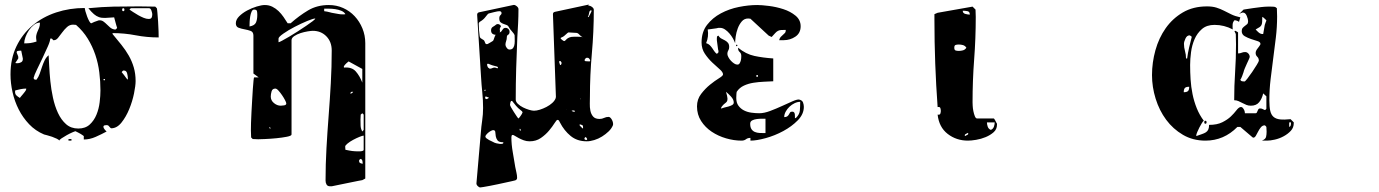

<svg xmlns="http://www.w3.org/2000/svg" viewBox="-20 -589 6040 841"><path d="M667 -553Q668 -551 669.5 -533.5Q671 -516 672.5 -494.5Q674 -473 674.5 -452.5Q675 -432 675 -425Q623 -425 574 -434.5Q525 -444 473 -444V-440Q493 -416 511.5 -393Q530 -370 544 -345.5Q558 -321 566 -293.5Q574 -266 574 -234Q574 -214 567 -179.5Q560 -145 546 -111Q532 -77 512 -52Q492 -27 467 -27Q465 -27 460 -33Q455 -39 453 -40L447 -41Q444 -41 438.5 -40Q433 -39 433 -33Q433 -29 438 -22.5Q443 -16 447 -13Q425 -1 399 10.5Q373 22 347 22V7Q347 7 343 4Q339 1 334 -2Q329 -5 323 -8Q317 -11 313 -13Q313 -14 310 -14Q308 -14 296.5 -9Q285 -4 272.5 3Q260 10 249.5 17Q239 24 240 27Q238 23 228.5 18.5Q219 14 208 10Q197 6 186.5 3.5Q176 1 173 0Q135 -16 107.5 -45Q80 -74 62 -109.5Q44 -145 35 -185Q26 -225 26 -263Q26 -332 52 -386Q78 -440 122.5 -477.5Q167 -515 226 -534.5Q285 -554 351 -554Q351 -551 354 -540Q357 -529 361.5 -517Q366 -505 371 -496Q376 -487 380 -487Q381 -487 386.5 -490Q392 -493 393 -493L413 -500H417Q426 -500 433.5 -494.5Q441 -489 448 -482Q455 -475 462.5 -468.5Q470 -462 480 -460H487Q488 -461 490.5 -463.5Q493 -466 493 -467Q493 -468 490 -476.5Q487 -485 487 -487L480 -513Q456 -511 440.5 -510.5Q425 -510 413.5 -514Q402 -518 391.5 -527Q381 -536 367 -553Q427 -559 478 -560Q529 -561 589 -561L660 -560ZM520 -540Q525 -540 525 -546.5Q525 -553 520 -553Q515 -553 515 -546.5Q515 -540 520 -540ZM547 -547Q553 -543 563.5 -536Q574 -529 585.5 -522.5Q597 -516 609 -511Q621 -506 631 -506Q641 -506 644 -511.5Q647 -517 647 -527Q647 -531 643.5 -542Q640 -553 633 -553H553ZM155 -490Q141 -490 128.5 -480Q116 -470 106.5 -456Q97 -442 91.5 -426.5Q86 -411 86 -399Q102 -399 113 -400.5Q124 -402 140 -407Q137 -425 139 -434.5Q141 -444 144.5 -451.5Q148 -459 151.5 -467.5Q155 -476 155 -490ZM140 -240Q149 -252 154 -266.5Q159 -281 164 -296Q169 -311 175.5 -324.5Q182 -338 193 -347Q194 -330 195.5 -299.5Q197 -269 200.5 -233.5Q204 -198 212 -161Q220 -124 234 -94Q248 -64 269.5 -45Q291 -26 323 -26Q354 -26 373 -43.5Q392 -61 402.5 -86.5Q413 -112 416.5 -141Q420 -170 420 -193Q420 -232 415 -272Q410 -312 397.5 -349Q385 -386 364.5 -419.5Q344 -453 313 -480L300 -481Q285 -481 273.5 -470.5Q262 -460 252.5 -447Q243 -434 234.5 -423.5Q226 -413 217 -413H213L212 -414Q210 -416 210 -417L207 -420H200Q200 -409 189.5 -385.5Q179 -362 166.5 -335.5Q154 -309 142 -284.5Q130 -260 127 -247Q129 -241 133 -240ZM80 -333 73 -367H67Q64 -367 58.5 -366Q53 -365 53 -360Q53 -358 56.5 -350Q60 -342 60 -340V-333Q59 -331 53.5 -323Q48 -315 47 -313Q50 -312 57 -312Q64 -312 72 -316Q80 -320 80 -330ZM540 -247Q540 -254 537 -267Q534 -280 523 -280H520Q517 -279 513 -273Q516 -270 523.5 -260Q531 -250 533 -247Q536 -243 540 -240ZM440 -240Q441 -243 437 -243Q433 -243 433 -240Q434 -237 436.5 -237Q439 -237 440 -240ZM95 -201Q83 -201 70.5 -198.5Q58 -196 47 -193Q46 -191 46 -187Q46 -177 51.5 -171.5Q57 -166 67 -160Q68 -162 72 -166.5Q76 -171 80.5 -176.5Q85 -182 88.5 -186.5Q92 -191 93 -193Q94 -194 94.5 -197Q95 -200 95 -201ZM280 27V20H293V27Z M1567 200Q1566 200 1550.5 203Q1535 206 1513.5 210.5Q1492 215 1469.5 219.5Q1447 224 1433 227H1426Q1415 227 1410.5 219.5Q1406 212 1406 202Q1406 131 1410 60Q1414 -11 1419.5 -82Q1425 -153 1429 -224.5Q1433 -296 1433 -368Q1433 -406 1409.5 -430Q1386 -454 1350 -454Q1343 -454 1327.5 -451.5Q1312 -449 1296.5 -444Q1281 -439 1269 -431Q1257 -423 1257 -413V0Q1257 6 1236.5 10Q1216 14 1190.5 16.5Q1165 19 1141 20Q1117 21 1111 21L1087 20L1080 13L1079 -18Q1079 -29 1079.5 -50.5Q1080 -72 1081.5 -97.5Q1083 -123 1084.5 -150.5Q1086 -178 1087.5 -200Q1089 -222 1090.5 -236Q1092 -250 1093 -250H1113L1090 -267V-433Q1090 -449 1078 -453.5Q1066 -458 1051.5 -460.5Q1037 -463 1025 -467.5Q1013 -472 1013 -487Q1013 -503 1027.5 -517.5Q1042 -532 1062.5 -543Q1083 -554 1104.5 -560.5Q1126 -567 1140 -567Q1158 -567 1173 -559.5Q1188 -552 1200 -540.5Q1212 -529 1222 -514.5Q1232 -500 1240 -487H1253Q1290 -520 1329.5 -543.5Q1369 -567 1420 -567Q1454 -567 1483 -554Q1512 -541 1533.5 -518Q1555 -495 1567.5 -464.5Q1580 -434 1580 -400V193ZM1400 -540Q1407 -539 1413 -538Q1418 -537 1423.5 -535.5Q1429 -534 1433 -533Q1453 -530 1461 -528Q1469 -526 1483 -526Q1490 -526 1493 -527Q1487 -537 1474.5 -542Q1462 -547 1448 -549Q1434 -551 1420.5 -551Q1407 -551 1400 -551ZM1073 -473Q1095 -477 1101 -490Q1107 -503 1107 -524Q1107 -534 1105.5 -540.5Q1104 -547 1093 -547Q1086 -547 1082 -538Q1078 -529 1076 -517Q1074 -505 1073.5 -493.5Q1073 -482 1073 -477ZM1200 -404Q1203 -404 1216 -411Q1229 -418 1247 -428.5Q1265 -439 1285 -452Q1305 -465 1322 -476.5Q1339 -488 1350 -496.5Q1361 -505 1361 -508Q1352 -508 1325.5 -497Q1299 -486 1271 -471.5Q1243 -457 1221.5 -442Q1200 -427 1200 -420ZM1567 -287 1507 -320Q1506 -320 1498 -312.5Q1490 -305 1487 -300Q1486 -299 1486 -297Q1486 -294 1487 -293Q1521 -296 1538.5 -276Q1556 -256 1567 -227ZM1234 -136Q1234 -140 1228.5 -150.5Q1223 -161 1215.5 -172Q1208 -183 1200 -192Q1192 -201 1186 -201Q1173 -201 1169.5 -188.5Q1166 -176 1166 -166Q1166 -149 1180 -137.5Q1194 -126 1210 -126Q1215 -126 1224.5 -127.5Q1234 -129 1234 -136ZM1520 -187Q1516 -184 1513 -180H1520Q1523 -181 1527 -187ZM1573 -87 1567 -93 1560 -87 1559 -65Q1559 -53 1559.5 -39Q1560 -25 1567 -13L1573 -20ZM1160 -33V-27H1167ZM1573 5Q1568 5 1554.5 10.5Q1541 16 1527 23.5Q1513 31 1502.5 39.5Q1492 48 1492 53L1493 67Q1511 71 1523 72.5Q1535 74 1551 74Q1551 74 1554.5 74Q1558 74 1562 73.5Q1566 73 1569.5 71.5Q1573 70 1573 67ZM1553 117Q1553 123 1558.5 125.5Q1564 128 1569 128Q1569 124 1567.5 116.5Q1566 109 1560 107Q1556 108 1553 113Z M2463 -110Q2463 -111 2462 -111V-110ZM2525 -156Q2524 -157 2522 -157Q2522 -155 2523 -154ZM2107 -193 2105 -197 2102 -194Q2102 -190 2104 -190ZM2257 -26Q2256 -24 2256 -20.5Q2256 -17 2260 -17L2262 -18Q2261 -20 2260 -22.5Q2259 -25 2257 -25ZM2499 -102 2495 -105Q2493 -105 2488.5 -105Q2484 -105 2484 -103Q2487 -101 2495 -99ZM2436 -304Q2440 -308 2440 -314Q2439 -315 2438 -317.5Q2437 -320 2436 -321L2431 -322L2429 -318L2433 -305ZM2544 12Q2543 12 2541.5 14Q2540 16 2540 18.5Q2540 21 2542 22.5Q2544 24 2549 24Q2554 23 2550.5 17Q2547 11 2544 11ZM2106 -164H2105Q2105 -154 2111 -155Q2117 -156 2122 -161L2107 -167ZM2518 -43 2520 -38Q2526 -33 2531 -27H2534Q2534 -38 2532.5 -39.5Q2531 -41 2522 -44ZM2555 -516Q2555 -514 2558 -514Q2560 -518 2565 -527Q2570 -536 2571 -540Q2571 -544 2570 -544Q2562 -544 2560.5 -532.5Q2559 -521 2555 -516ZM2544 -321Q2549 -321 2552.5 -320.5Q2556 -320 2561 -320Q2566 -320 2565 -324.5Q2564 -329 2560 -333Q2556 -337 2550 -336Q2544 -335 2540 -325ZM2125 -288Q2131 -288 2136 -290.5Q2141 -293 2146 -293Q2150 -293 2153 -291.5Q2156 -290 2160 -290L2161 -292Q2162 -294 2159.5 -296Q2157 -298 2155 -298Q2145 -300 2136 -303Q2127 -306 2118 -310Q2112 -310 2114 -302.5Q2116 -295 2118 -293ZM2169 -459Q2172 -450 2166.5 -444Q2161 -438 2153 -437Q2145 -436 2138 -440.5Q2131 -445 2131 -456Q2131 -467 2139 -471.5Q2147 -476 2154 -482Q2162 -486 2170 -480Q2178 -474 2170 -467ZM2436 -421Q2436 -419 2442.5 -414Q2449 -409 2451 -409Q2454 -409 2456.5 -412Q2459 -415 2463 -418.5Q2467 -422 2474 -425Q2481 -428 2493 -428Q2499 -428 2513 -428Q2527 -428 2532 -426Q2525 -429 2518 -437Q2511 -445 2504 -445Q2496 -445 2487 -446Q2478 -447 2470 -447Q2468 -447 2459 -438.5Q2450 -430 2446 -428Q2444 -427 2439.5 -425Q2435 -423 2435 -421ZM2269 -95Q2269 -99 2266 -102Q2263 -105 2260 -107Q2249 -115 2240 -126Q2231 -137 2223 -147H2221Q2217 -147 2215.5 -140Q2214 -133 2214 -130Q2214 -127 2219 -118Q2224 -109 2230.5 -99Q2237 -89 2243 -80Q2249 -71 2251 -70Q2253 -71 2260.5 -81.5Q2268 -92 2268 -95ZM2183 34Q2165 34 2159 25.5Q2153 17 2151.5 7.5Q2150 -2 2149.5 -10.5Q2149 -19 2140 -19Q2137 -19 2131 -16Q2125 -13 2119.5 -8.5Q2114 -4 2110 1Q2106 6 2106 9Q2106 13 2111 17Q2116 21 2122.5 24.5Q2129 28 2136 31Q2143 34 2146 36Q2147 37 2153.5 38.5Q2160 40 2167 41Q2174 42 2179.5 41Q2185 40 2185 35ZM2233 -436Q2233 -440 2223 -451Q2213 -462 2210 -468Q2206 -477 2199 -479.5Q2192 -482 2185 -484.5Q2178 -487 2172.5 -491.5Q2167 -496 2167 -509Q2167 -518 2172 -522.5Q2177 -527 2177 -531Q2177 -540 2167 -540Q2161 -540 2144.5 -536Q2128 -532 2121 -530Q2117 -529 2107.5 -516Q2098 -503 2084 -495Q2077 -491 2077 -485Q2077 -471 2078 -458Q2079 -445 2081 -431Q2082 -425 2084.5 -422.5Q2087 -420 2091 -418Q2095 -416 2098.5 -413.5Q2102 -411 2104 -404Q2106 -397 2109.5 -396Q2113 -395 2116.5 -396.5Q2120 -398 2124.5 -401Q2129 -404 2133 -406Q2140 -409 2142 -414.5Q2144 -420 2146 -426Q2148 -432 2151.5 -437.5Q2155 -443 2166 -446Q2173 -448 2176 -451.5Q2179 -455 2181 -458.5Q2183 -462 2186 -464.5Q2189 -467 2195 -467Q2202 -467 2207 -462Q2212 -457 2212 -450Q2212 -440 2206 -437Q2200 -434 2200 -426Q2200 -417 2197 -409Q2194 -401 2194 -393Q2194 -387 2199.5 -379.5Q2205 -372 2212 -372Q2223 -372 2228 -379.5Q2233 -387 2234 -397.5Q2235 -408 2234.5 -419Q2234 -430 2234 -437ZM2559 -569 2557 -564Q2564 -565 2572.5 -559Q2581 -553 2581 -546Q2581 -450 2572.5 -355.5Q2564 -261 2564 -165Q2564 -152 2563.5 -135.5Q2563 -119 2566 -104Q2569 -89 2578 -78.5Q2587 -68 2606 -68Q2617 -68 2626 -72.5Q2635 -77 2646 -77Q2650 -77 2654 -73Q2658 -69 2661 -63Q2664 -57 2665 -51Q2666 -45 2665 -41Q2659 -26 2646 -13.5Q2633 -1 2617 9Q2601 19 2583 24.5Q2565 30 2550 30Q2508 30 2479.5 6.5Q2451 -17 2433 -52Q2431 -55 2429 -59.5Q2427 -64 2422 -64Q2418 -64 2409 -49.5Q2400 -35 2385 -17Q2370 1 2349 15.5Q2328 30 2300 30Q2286 30 2274 25.5Q2262 21 2252.5 16Q2243 11 2236 6.5Q2229 2 2226 2Q2222 2 2221 5.5Q2220 9 2220 12Q2220 44 2226 77.5Q2232 111 2237 143Q2239 154 2242 166.5Q2245 179 2245 190Q2245 198 2237 201Q2234 202 2222.5 204.5Q2211 207 2195 210.5Q2179 214 2160.5 218Q2142 222 2126 225Q2110 228 2098 230Q2086 232 2084 232Q2078 232 2072 225.5Q2066 219 2067 213L2086 -6Q2088 -34 2092 -61Q2096 -88 2096 -116Q2096 -151 2092.5 -184.5Q2089 -218 2087 -253L2070 -524Q2070 -533 2078 -535L2228 -567Q2234 -569 2242.5 -562.5Q2251 -556 2251 -549Q2251 -518 2249.5 -487.5Q2248 -457 2246 -426Q2243 -357 2241 -289.5Q2239 -222 2239 -153Q2239 -143 2248.5 -134Q2258 -125 2271 -118.5Q2284 -112 2297.5 -108Q2311 -104 2319 -104Q2330 -104 2344.5 -108.5Q2359 -113 2373.5 -120.5Q2388 -128 2399 -138Q2410 -148 2414 -159Q2414 -160 2414.5 -162Q2415 -164 2415 -165L2402 -527Q2402 -535 2410 -537Z M3367 -233Q3348 -232 3325.5 -231Q3303 -230 3280.5 -226.5Q3258 -223 3238.5 -214Q3219 -205 3207 -187Q3206 -184 3205.5 -173.5Q3205 -163 3205 -160Q3205 -139 3214.5 -126Q3224 -113 3238.5 -105.5Q3253 -98 3271 -95.5Q3289 -93 3306 -93Q3327 -93 3353.5 -103Q3380 -113 3405 -124.5Q3430 -136 3450.5 -145Q3471 -154 3480 -153Q3494 -150 3497.5 -140Q3501 -130 3501 -121Q3501 -89 3474.5 -62Q3448 -35 3411 -15Q3374 5 3334 16Q3294 27 3267 27V15Q3255 15 3247.5 21Q3240 27 3228 27Q3195 27 3160.5 17Q3126 7 3097.5 -12Q3069 -31 3051 -59Q3033 -87 3033 -123Q3033 -154 3051 -177.5Q3069 -201 3090 -218Q3111 -235 3129 -246Q3147 -257 3147 -263Q3147 -273 3132.5 -285.5Q3118 -298 3100 -315Q3082 -332 3067.5 -353.5Q3053 -375 3053 -403Q3053 -449 3077 -480Q3101 -511 3137.5 -530.5Q3174 -550 3216.5 -558.5Q3259 -567 3297 -567Q3316 -567 3348 -563Q3380 -559 3411 -549Q3442 -539 3464.5 -520.5Q3487 -502 3487 -474Q3487 -444 3464 -428.5Q3441 -413 3413 -413H3393Q3395 -422 3399.5 -427Q3404 -432 3409 -436Q3414 -440 3418 -444.5Q3422 -449 3422 -458Q3409 -458 3401.5 -457.5Q3394 -457 3388 -454Q3382 -451 3376 -444.5Q3370 -438 3360 -427L3347 -433L3267 -507L3257 -508Q3240 -508 3229 -495Q3218 -482 3211.5 -464.5Q3205 -447 3202.5 -429Q3200 -411 3200 -400Q3197 -409 3190.5 -420.5Q3184 -432 3175 -442.5Q3166 -453 3155.5 -460Q3145 -467 3134 -467H3127Q3125 -466 3118 -465Q3111 -464 3103.5 -463Q3096 -462 3089.5 -461Q3083 -460 3080 -460Q3085 -428 3073 -400Q3083 -397 3089 -391Q3095 -385 3099.5 -378.5Q3104 -372 3108.5 -365Q3113 -358 3120 -353Q3124 -356 3127 -360V-367Q3126 -368 3125 -375Q3124 -382 3123 -390Q3122 -398 3121 -405Q3120 -412 3120 -413V-421Q3120 -425 3120.5 -428Q3121 -431 3127 -433Q3132 -424 3140 -420Q3148 -416 3155.5 -412Q3163 -408 3168.5 -401.5Q3174 -395 3174 -383Q3174 -374 3170 -368Q3166 -362 3166 -353Q3166 -347 3170.5 -338.5Q3175 -330 3181.5 -323Q3188 -316 3195.5 -311Q3203 -306 3210 -306Q3216 -306 3219 -310.5Q3222 -315 3224 -321Q3226 -327 3226.5 -333.5Q3227 -340 3227 -344Q3227 -355 3220 -361Q3213 -367 3213 -377V-380Q3247 -352 3284.5 -344Q3322 -336 3367 -333ZM3207 -387Q3204 -386 3204 -390Q3204 -394 3207 -393Q3210 -393 3210 -390Q3210 -387 3207 -387ZM3300 -260H3293V-253H3300ZM3194 -140Q3194 -153 3182 -166Q3170 -179 3160 -187Q3166 -167 3166.5 -158Q3167 -149 3164 -144.5Q3161 -140 3154.5 -135.5Q3148 -131 3140 -120Q3139 -119 3139 -117Q3139 -114 3140 -113Q3144 -116 3153 -118Q3162 -120 3171 -122.5Q3180 -125 3187 -129Q3194 -133 3194 -140ZM3485 -143Q3473 -143 3460.5 -137Q3448 -131 3438 -121.5Q3428 -112 3421.5 -100Q3415 -88 3415 -76Q3424 -76 3428.5 -79.5Q3433 -83 3435.5 -87.5Q3438 -92 3440.5 -96Q3443 -100 3450 -100Q3456 -100 3458.5 -96.5Q3461 -93 3461.5 -88Q3462 -83 3462 -78.5Q3462 -74 3462 -71Q3463 -71 3467 -73Q3482 -88 3483.5 -104.5Q3485 -121 3485 -143ZM3333 -69Q3328 -69 3317 -69Q3306 -69 3294.5 -67.5Q3283 -66 3274.5 -61.5Q3266 -57 3266 -47Q3266 -32 3271.5 -23.5Q3277 -15 3286.5 -11Q3296 -7 3308 -6.5Q3320 -6 3333 -6Z M4347 -43Q4347 -23 4332.5 -10Q4318 3 4297.5 11.5Q4277 20 4255.5 23.5Q4234 27 4220 27Q4169 27 4131 -2.5Q4093 -32 4087 -87Q4097 -85 4099 -91.5Q4101 -98 4101 -103Q4101 -109 4099 -115.5Q4097 -122 4087 -120Q4080 -216 4076.5 -310.5Q4073 -405 4073 -501V-527L4087 -533L4240 -560L4253 -547L4254 -515Q4254 -421 4247 -329Q4240 -237 4240 -141Q4240 -138 4240.5 -126.5Q4241 -115 4243.5 -102.5Q4246 -90 4250 -80Q4254 -70 4260 -70H4333Q4334 -70 4336.5 -66Q4339 -62 4340 -60Q4341 -58 4343.5 -53Q4346 -48 4347 -47ZM4228 -525Q4228 -538 4218 -540Q4208 -542 4197 -542Q4197 -531 4208.5 -528Q4220 -525 4228 -525ZM4213 -380Q4207 -389 4198 -391.5Q4189 -394 4180 -394Q4171 -394 4165.5 -392Q4160 -390 4160 -380Q4160 -370 4165.5 -368Q4171 -366 4180 -366Q4189 -366 4198 -368.5Q4207 -371 4213 -380ZM4303 -53Q4303 -44 4306.5 -34Q4310 -24 4320 -20Q4330 -24 4333.5 -34Q4337 -44 4337 -53ZM4220 0Q4221 -1 4221 -3Q4221 -6 4220 -7Q4218 -6 4213 -3.5Q4208 -1 4207 0Q4206 1 4206 3Q4206 6 4207 7Z M5647 -50Q5647 -30 5634 -16Q5621 -2 5602.5 8Q5584 18 5564 22.5Q5544 27 5530 27H5507Q5523 21 5525.5 11Q5528 1 5528 -12L5527 -33Q5526 -35 5523.5 -37.5Q5521 -40 5520 -40Q5510 -40 5503 -31.5Q5496 -23 5491 -13Q5486 -3 5481 5.5Q5476 14 5470 14Q5468 14 5467 13L5413 -33H5400Q5341 27 5260 27Q5205 27 5161.5 1.5Q5118 -24 5088 -64.5Q5058 -105 5042 -156.5Q5026 -208 5026 -260Q5026 -315 5041 -369Q5056 -423 5086 -465.5Q5116 -508 5161 -534.5Q5206 -561 5267 -561Q5291 -561 5308.5 -555.5Q5326 -550 5341.5 -542Q5357 -534 5373.5 -526Q5390 -518 5413 -513L5407 -493Q5405 -496 5397 -498.5Q5389 -501 5387 -500Q5386 -500 5383 -494.5Q5380 -489 5380 -487Q5379 -484 5379 -473.5Q5379 -463 5380 -460Q5342 -480 5300 -480Q5266 -480 5245 -462Q5224 -444 5212.5 -417.5Q5201 -391 5197 -360.5Q5193 -330 5193 -304Q5193 -274 5195 -241.5Q5197 -209 5203.5 -177Q5210 -145 5222 -115Q5234 -85 5253 -60Q5250 -59 5244.5 -50Q5239 -41 5233.5 -30.5Q5228 -20 5224 -10Q5220 0 5220 3V7Q5234 2 5244.5 -1.5Q5255 -5 5262 -9.5Q5269 -14 5272.5 -21.5Q5276 -29 5276 -42Q5311 -42 5334 -53.5Q5357 -65 5371.5 -79Q5386 -93 5395.5 -105.5Q5405 -118 5413 -120Q5419 -121 5422.5 -117.5Q5426 -114 5428.5 -109.5Q5431 -105 5432 -100.5Q5433 -96 5433 -93H5480Q5484 -93 5485.5 -96.5Q5487 -100 5488.5 -103.5Q5490 -107 5492 -110.5Q5494 -114 5499 -114Q5501 -114 5503.5 -113.5Q5506 -113 5507 -113Q5508 -113 5513.5 -110Q5519 -107 5520 -107Q5522 -107 5524.5 -109.5Q5527 -112 5527 -113V-167L5513 -180Q5508 -157 5495.5 -141.5Q5483 -126 5459 -126Q5448 -126 5439.5 -129.5Q5431 -133 5422.5 -137.5Q5414 -142 5405 -146Q5396 -150 5386 -150Q5386 -213 5390 -272.5Q5394 -332 5394 -395L5393 -440L5387 -453Q5388 -454 5390 -454Q5393 -454 5393 -453L5399 -450Q5401 -449 5403 -447V-355Q5412 -355 5418.5 -358Q5425 -361 5434 -361Q5442 -361 5448 -354.5Q5454 -348 5454 -340Q5454 -337 5450 -328.5Q5446 -320 5441.5 -310Q5437 -300 5432.5 -289.5Q5428 -279 5427 -273Q5426 -269 5421 -256Q5416 -243 5413 -240Q5415 -234 5421 -233Q5427 -232 5431 -232Q5434 -232 5444 -245Q5454 -258 5465 -274Q5476 -290 5485 -305Q5494 -320 5494 -323Q5494 -334 5487 -340.5Q5480 -347 5480 -357Q5480 -366 5488 -376Q5496 -386 5500 -393Q5501 -394 5501 -397Q5501 -405 5488 -409Q5475 -413 5460 -418Q5445 -423 5432 -430.5Q5419 -438 5419 -453Q5419 -462 5423.5 -467Q5428 -472 5433 -475.5Q5438 -479 5442.5 -483Q5447 -487 5447 -496Q5447 -505 5441 -519.5Q5435 -534 5424 -534Q5421 -534 5420 -533Q5418 -533 5413 -530.5Q5408 -528 5407 -527L5427 -547Q5427 -547 5439.5 -549Q5452 -551 5469 -553.5Q5486 -556 5504 -558Q5522 -560 5533 -560H5547Q5555 -560 5561 -559.5Q5567 -559 5573 -553L5574 -517Q5574 -470 5568.5 -424.5Q5563 -379 5557 -333.5Q5551 -288 5545.5 -242Q5540 -196 5540 -149Q5540 -121 5544 -103.5Q5548 -86 5558.5 -77Q5569 -68 5587 -66Q5605 -64 5633 -67L5647 -53ZM5520 -480Q5520 -482 5523.5 -490Q5527 -498 5527 -500Q5526 -501 5521 -506Q5516 -511 5513 -513Q5509 -515 5509 -515Q5509 -501 5508.5 -493Q5508 -485 5505.5 -479.5Q5503 -474 5497 -470Q5491 -466 5480 -460Q5485 -454 5493 -447Q5501 -440 5510 -440H5513ZM5180 -333Q5183 -357 5188.5 -380.5Q5194 -404 5200 -427Q5199 -431 5193 -433Q5193 -434 5190 -434Q5179 -434 5172.5 -420Q5166 -406 5166 -397Q5166 -381 5170.5 -365.5Q5175 -350 5175 -333ZM5189 -209Q5175 -209 5170 -203.5Q5165 -198 5165 -185Q5178 -185 5183.5 -190Q5189 -195 5189 -209ZM5260 -47Q5255 -47 5255 -53.5Q5255 -60 5260 -60Q5265 -60 5265 -53.5Q5265 -47 5260 -47ZM5627 -53V-33Q5633 -35 5634 -42Q5635 -49 5635 -53Z"/></svg>

Font: Genkaimincho
Style: Regular
Weight: 800
Designer: Dr. Ken Lunde (project architect, glyph set definition & overall production); Masataka HATTORI \u670D \u90E8 \u6B63 \u8C
Foundry: Adobe Systems Incorporated
Version: Version 1.00